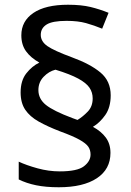

<svg xmlns="http://www.w3.org/2000/svg" viewBox="-20 -785 553 810"><path d="M67 -395Q67 -445 91 -475.5Q115 -506 146 -521Q110 -541 90 -568.5Q70 -596 70 -636Q70 -696 121 -730.5Q172 -765 267 -765Q323 -765 362 -755.5Q401 -746 438 -731L411 -664Q377 -678 343 -687.5Q309 -697 261 -697Q201 -697 176.5 -681.5Q152 -666 152 -638Q152 -610 180 -590.5Q208 -571 284 -543Q361 -515 404 -479Q447 -443 447 -383Q447 -332 424 -299.5Q401 -267 372 -250Q407 -231 426.5 -204.5Q446 -178 446 -140Q446 -71 388.5 -33Q331 5 228 5Q173 5 132 -3.5Q91 -12 59 -28V-103Q91 -88 138 -75Q185 -62 232 -62Q306 -62 334 -83.5Q362 -105 362 -133Q362 -152 352.5 -166Q343 -180 315.5 -195.5Q288 -211 233 -231Q181 -251 143.5 -272Q106 -293 86.5 -322Q67 -351 67 -395ZM142 -405Q142 -368 173.5 -342.5Q205 -317 285 -287L307 -279Q330 -293 350.5 -314.5Q371 -336 371 -370Q371 -395 357.5 -415Q344 -435 310 -453.5Q276 -472 214 -491Q186 -484 164 -461Q142 -438 142 -405Z"/></svg>

Font: Noto Sans Lydian
Style: Regular
Weight: 400
Designer: Monotype Design Team
Foundry: Monotype Imaging Inc.
Version: Version 2.002; ttfautohint (v1.8.4.7-5d5b)